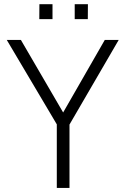

<svg xmlns="http://www.w3.org/2000/svg" viewBox="-20 -918 614 938"><path d="M560 -723 319.5 -309.5V0H257.5V-310.5L13 -723H82L288.5 -368.5L492 -723ZM345 -824.5V-897.5H409.5L409 -824.5ZM172 -824.5 172.5 -897.5H236.5V-824.5Z"/></svg>

Font: Public Sans ExtraLight
Style: Regular
Weight: 250
Designer: The Public Sans Project Authors: Dan O. Williams and USWDS (Libre Franklin designed by Pablo Impallari and Rodrigo Fuenz
Version: Version 1.007